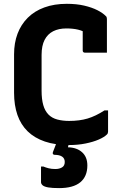

<svg xmlns="http://www.w3.org/2000/svg" viewBox="-20 -740 640 1006"><path d="M341.2 20Q269.3 20 215.1 1.6Q160.9 -16.9 125.1 -51.7Q89.2 -86.6 71.4 -137.5Q53.7 -188.5 53.7 -253.8V-455.6Q53.7 -514.9 71.9 -563.3Q90.1 -611.7 125.5 -647Q160.9 -682.3 212.5 -701.1Q264.1 -720 330.1 -720Q380.8 -720 421.2 -710.6Q461.7 -701.1 490.4 -686.5Q519.1 -671.9 534.5 -655.6Q537.4 -653.7 538.3 -650.9Q539.2 -648 539.7 -645.1Q540.2 -642.3 540.2 -638.7Q540.2 -602 540.2 -554.4Q540.2 -506.8 540.2 -464.1Q511.4 -464.1 482.3 -464.1Q453.2 -464.1 424.4 -464.1Q419.4 -464.1 416.4 -467.1Q413.4 -470.1 413.4 -475.1Q413.4 -492.6 413.4 -510.8Q413.4 -529.1 413.4 -551.6Q413.4 -574.1 413.4 -604.2L440.6 -561.8Q415.7 -578.4 388.8 -584.7Q361.9 -591 327.6 -591Q287.8 -591 258.6 -576.3Q229.5 -561.5 213.7 -531Q197.9 -500.4 197.9 -452.3V-264.8Q197.9 -220.5 206.7 -189.5Q215.5 -158.5 234.5 -139.3Q252.8 -121 280.7 -113.7Q308.5 -106.4 342.1 -106.4Q396.8 -106.4 439 -119Q481.1 -131.6 527.4 -161.5H546.2Q546.2 -147.1 546.2 -133.5Q546.2 -119.9 546.2 -106.7Q546.2 -93.5 546.2 -79.6Q546.2 -65.7 546.2 -50.8Q546.2 -46 544.8 -42.3Q543.3 -38.5 540.5 -35.6Q526 -21.2 497 -8.7Q467.9 3.9 428 11.9Q388.2 20 341.2 20ZM437.7 126.6Q437.7 184.6 400.7 215.1Q363.7 245.6 289.8 245.6Q253.6 245.6 232.7 242Q211.9 238.3 203.4 230.9Q194.9 223.5 194.9 214.2Q194.9 198.5 194.9 184Q194.9 169.6 194.9 156.5Q194.9 143.4 194.9 132.4H206.9Q220.4 138.1 235.3 141.8Q250.1 145.6 270.5 145.6Q290.5 145.6 304.9 137.1Q319.3 128.7 319.3 108.8Q319.3 90 305.6 80.7Q292 71.3 265.7 71.2Q260.7 71.2 257.7 67.3Q254.7 63.5 257.3 56.8Q262.7 43.3 267.2 31.3Q271.7 19.2 276.3 7.6Q280.8 -4.1 285.3 -14.8Q289.8 -25.5 294.4 -36.3Q297.1 -41.6 301.9 -45Q306.6 -48.3 319.1 -49.7Q331.6 -51 356.7 -51Q354 -41.6 351.7 -31.3Q349.3 -20.9 347 -11.4Q344.8 -2 342.4 6.7Q340 15.3 338.2 22.2L336 31.8Q382.6 32.9 410.1 57.7Q437.7 82.6 437.7 126.6Z"/></svg>

Font: Recursive Sans Linear Light
Style: Regular
Weight: 300
Version: Version 1.085